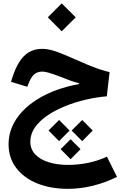

<svg xmlns="http://www.w3.org/2000/svg" viewBox="-20 -817 743 1162"><path d="M273.8 -27.1 337.6 37.1 401.1 -27.1 337.6 -91ZM413.7 -27 477.6 37.2 541.1 -27 477.6 -90.8ZM346.8 85.7 407.4 146.6 467.4 85.7 407.4 25.6ZM236.9 -521.4Q168.7 -521.4 124.7 -477.3Q80.6 -433.2 50.1 -333.3L46.8 -321.8L145.2 -291.8L149.2 -302.8Q165.4 -346.9 185.2 -365.3Q204.9 -383.7 236.2 -383.7Q251.1 -383.7 274.9 -376.9Q298.7 -370.2 341.8 -353.9Q378.7 -338.8 406.6 -329Q434.4 -319.1 458.9 -313.1V-308.2Q388.1 -295.9 324 -272.7Q259.9 -249.5 206.8 -216.5Q153.6 -183.5 114.3 -141.6Q75 -99.8 53.5 -50.3Q31.9 -0.8 31.9 55.1Q31.9 138.8 78.2 199.6Q124.5 260.5 205.8 293.2Q287 325.9 392.4 325.9Q465.3 325.9 540.3 307.6Q615.4 289.3 688.1 253.5L627 131Q576.8 155.1 516.1 168Q455.5 181 392.1 181Q326.1 181 274.3 164.7Q222.5 148.4 193 117.1Q163.5 85.7 163.5 41Q163.5 -6.1 191.6 -46.1Q219.8 -86.2 267.7 -118.6Q315.6 -151 375.8 -175.2Q436.1 -199.3 500.8 -214.2Q565.5 -229.1 626.4 -234.1L643.2 -380.6Q615.4 -387.2 583.8 -397.5Q552.2 -407.9 510.6 -425.1Q468.9 -442.2 411 -468.2Q345 -497.7 305.5 -509.6Q266 -521.4 236.9 -521.4ZM269.3 -712.1 353.4 -627.6 438.3 -712.1 353.4 -796.6Z"/></svg>

Font: Estedad-FD VF
Style: Regular
Weight: 100
Designer: Amin Abedi
Version: Version 7.3